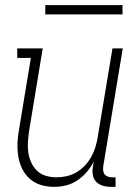

<svg xmlns="http://www.w3.org/2000/svg" viewBox="-20 -718 540 746"><path d="M190 8Q163 8 138.5 0.5Q114 -7 95.5 -23.5Q77 -40 66 -62.5Q55 -85 51 -110.5Q47 -136 48 -162.5Q49 -189 54 -215L100 -493H47V-530H146L93 -209Q90 -188 88.5 -166.5Q87 -145 90 -125Q93 -105 101.5 -86.5Q110 -68 124 -54.5Q138 -41 158 -35Q178 -29 199 -29Q219 -29 239 -33.5Q259 -38 277 -48.5Q295 -59 310 -75Q325 -91 335 -109.5Q345 -128 351 -147.5Q357 -167 360 -187L417 -530H457L381 -71Q380 -63 381 -54.5Q382 -46 387 -40Q392 -34 400 -31.5Q408 -29 417 -29H429V8H411Q394 8 379 3.5Q364 -1 353.5 -12Q343 -23 340.5 -39Q338 -55 341 -71L344 -90Q333 -68 316.5 -49Q300 -30 279.5 -16.5Q259 -3 236 2.5Q213 8 190 8ZM156 -662V-698H456V-662Z"/></svg>

Font: Iosevka Slab Extralight
Style: Italic
Weight: 200
Italic angle: -9°
Monospace: yes
Designer: Belleve Invis
Foundry: Belleve Invis
Version: Version 11.1.1; ttfautohint (v1.8.3)